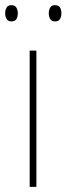

<svg xmlns="http://www.w3.org/2000/svg" viewBox="-32 -724 258 744"><path d="M109 0H83V-528H109ZM-12 -673Q-12 -685 -6.5 -694.5Q-1 -704 12 -704Q26 -704 31.5 -694.5Q37 -685 37 -673Q37 -659 31.5 -650Q26 -641 12 -641Q-1 -641 -6.5 -650.5Q-12 -660 -12 -673ZM157 -673Q157 -685 162.5 -694.5Q168 -704 181 -704Q195 -704 200.5 -695Q206 -686 206 -673Q206 -660 200.5 -650.5Q195 -641 181 -641Q168 -641 162.5 -650.5Q157 -660 157 -673Z"/></svg>

Font: Noto Sans Myanmar SemiCondensed Thin
Style: Regular
Weight: 100
Width: 4
Designer: Monotype Design Team
Foundry: Monotype Imaging Inc.
Version: Version 2.107; ttfautohint (v1.8.4.7-5d5b)